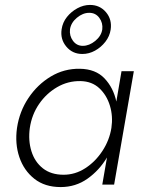

<svg xmlns="http://www.w3.org/2000/svg" viewBox="-20 -749 581 779"><path d="M49 -230Q40 -166 58.5 -111.5Q77 -57 119.5 -23.5Q162 10 226 10Q287 10 335 -24Q383 -58 414 -110L395 0H443L523 -460H473L452 -337Q440 -393 404 -431Q368 -469 304 -470Q240 -471 186 -438.5Q132 -406 95.5 -351.5Q59 -297 49 -230ZM101 -230Q109 -284 138.5 -327Q168 -370 212 -395.5Q256 -421 307 -420Q353 -419 383 -391Q413 -363 426 -320Q439 -277 432 -230Q424 -180 395.5 -136.5Q367 -93 326 -66.5Q285 -40 238 -40Q187 -40 154 -66Q121 -92 107.5 -135.5Q94 -179 101 -230ZM230 -630Q224 -590 249 -560Q274 -530 314 -530Q341 -530 365.5 -543.5Q390 -557 407.5 -579.5Q425 -602 429 -629Q435 -670 410 -699.5Q385 -729 345 -729Q319 -729 294 -715.5Q269 -702 251.5 -680Q234 -658 230 -630ZM264 -630Q268 -657 292 -677Q316 -697 342 -697Q368 -697 383 -676.5Q398 -656 395 -630Q391 -603 366.5 -583Q342 -563 316 -563Q291 -563 276 -583.5Q261 -604 264 -630Z"/></svg>

Font: Jost* 300 Light Italic
Style: Italic
Weight: 300
Italic angle: -10°
Version: Version 3.200; ttfautohint (v0.97) -l 8 -r 50 -G 200 -x 14 -